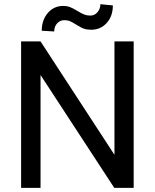

<svg xmlns="http://www.w3.org/2000/svg" viewBox="-20 -912 753 932"><path d="M628.9 0H534.7L176.8 -547.9V0H82.5V-710.9H176.8L535.6 -160.6V-710.9H628.9ZM527.8 -885.7Q527.8 -833 497.8 -800.3Q467.8 -767.6 422.9 -767.6Q402.8 -767.6 388.2 -772.5Q373.5 -777.3 349.9 -792.5Q326.2 -807.6 315.7 -810.8Q305.2 -814 291.5 -814Q271.5 -814 257.3 -798.6Q243.2 -783.2 243.2 -759.3L182.6 -762.7Q182.6 -814.9 212.2 -849.1Q241.7 -883.3 287.1 -883.3Q304.2 -883.3 317.9 -878.4Q331.5 -873.5 355 -859.4Q378.4 -845.2 390.9 -840.8Q403.3 -836.4 418.5 -836.4Q439.5 -836.4 453.4 -853Q467.3 -869.6 467.3 -891.6Z"/></svg>

Font: Noboto
Style: Regular
Weight: 400
Designer: Google
Version: Version 2.001101; 2014